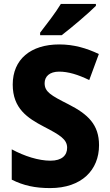

<svg xmlns="http://www.w3.org/2000/svg" viewBox="-20 -951 560 981"><path d="M470 -921V-931H291C264 -886 218 -827 185 -784V-771H295C345 -809 433 -884 470 -921ZM486 -209C486 -314 430 -367 330 -418C239 -464 208 -482 208 -526C208 -560 233 -585 282 -585C329 -585 378 -570 436 -542L485 -675C422 -705 357 -724 283 -724C137 -724 45 -648 45 -519C45 -397 120 -348 204 -304C287 -261 323 -239 323 -196C323 -158 297 -130 238 -130C177 -130 105 -153 40 -188V-33C100 -3 159 10 236 10C398 10 486 -83 486 -209Z"/></svg>

Font: Noto Sans Arabic UI SmCn XBd
Style: Regular
Weight: 800
Width: 4
Designer: Monotype Design Team, Nadine Chahine and Nizar Qandah
Foundry: Monotype Imaging Inc.
Version: Version 2.010